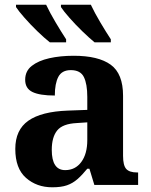

<svg xmlns="http://www.w3.org/2000/svg" viewBox="-20 -786 640 816"><path d="M202 10Q136 10 90.5 -30Q45 -70 45 -153Q45 -234 100.5 -273Q156 -312 269 -316L351 -319V-374Q351 -429 336.5 -458.5Q322 -488 281 -488Q243 -488 228 -459.5Q213 -431 213 -380Q149 -380 118 -395Q87 -410 87 -447Q87 -484 115 -506Q143 -528 189.5 -538.5Q236 -549 293 -549Q398 -549 450.5 -511Q503 -473 503 -379V-124Q503 -83 516.5 -68Q530 -53 563 -53H567V0H381L360 -69H351Q329 -42 309 -24.5Q289 -7 264.5 1.5Q240 10 202 10ZM257 -63Q300 -63 325.5 -97.5Q351 -132 351 -191V-266L306 -263Q246 -260 223 -231.5Q200 -203 200 -149Q200 -63 257 -63ZM382 -606Q360 -624 330.5 -652.5Q301 -681 275.5 -710Q250 -739 239 -756V-766H366Q382 -732 406 -691.5Q430 -651 451 -619V-606ZM192 -606Q169 -624 139.5 -652.5Q110 -681 84.5 -710Q59 -739 48 -756V-766H176Q192 -732 216 -691.5Q240 -651 261 -619V-606Z"/></svg>

Font: Noto Serif
Style: Bold
Weight: 700
Designer: Monotype Design Team
Foundry: Monotype Imaging Inc.
Version: Version 2.014